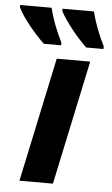

<svg xmlns="http://www.w3.org/2000/svg" viewBox="-100 -803 489 840"><g transform="rotate(5 144.0 -383.0)"><path d="M165 0 281 -546H134L18 0ZM-46 -766V-756C-24 -710 31 -645 72 -606H148V-618C123 -667 103 -721 92 -766ZM140 -756C164 -710 216 -646 258 -606H334V-618C309 -667 289 -721 278 -766H140Z"/></g></svg>

Font: BC Sans
Style: Bold Italic
Weight: 700
Italic angle: -12°
Designer: Monotype Design Team
Province of B.C.
Foundry: Monotype Imaging Inc.
Version: Version 2.000;GOOG;noto-source:20170915:90ef993387c0